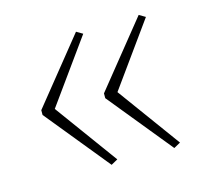

<svg xmlns="http://www.w3.org/2000/svg" viewBox="-64 -530 537 503"><g transform="rotate(-15 204.0 -278.5)"><path d="M40 -284V-271L181 -98L199 -108L75 -278L198 -449L181 -459ZM210 -284V-271L351 -98L369 -108L245 -278L368 -449L351 -459Z"/></g></svg>

Font: Noto Sans Devanagari ExtraCondensed Thin
Style: Regular
Weight: 100
Width: 2
Designer: Jelle Bosma - Monotype Design Team
Foundry: Monotype Imaging Inc.
Version: Version 2.004